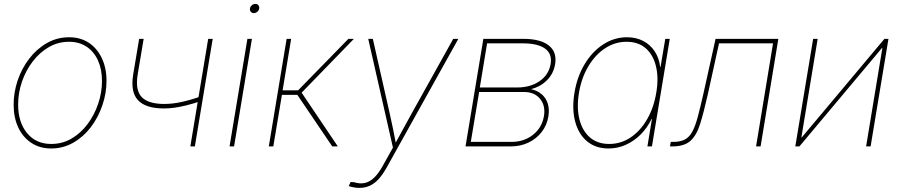

<svg xmlns="http://www.w3.org/2000/svg" viewBox="-20 -729 4486 956"><path d="M234.9 10.3Q178.2 10.3 136 -17.6Q93.8 -45.4 70.8 -94.5Q47.9 -143.6 47.9 -207.5Q47.9 -269.5 68.1 -329.1Q88.4 -388.7 125.7 -437.3Q163.1 -485.8 213.6 -514.6Q264.2 -543.5 324.2 -543.5Q380.9 -543.5 422.4 -515.9Q463.9 -488.3 487.1 -439.2Q510.3 -390.1 510.3 -326.2Q510.3 -264.6 489.7 -204.6Q469.2 -144.5 432.4 -95.9Q395.5 -47.4 345 -18.6Q294.4 10.3 234.9 10.3ZM234.9 -12.2Q290.5 -12.2 336.7 -39.3Q382.8 -66.4 416.5 -111.8Q450.2 -157.2 469 -212.9Q487.8 -268.6 487.8 -325.7Q487.8 -383.8 468 -427.7Q448.2 -471.7 411.4 -496.3Q374.5 -521 323.7 -521Q270 -521 224.1 -494.9Q178.2 -468.8 143.6 -423.8Q108.9 -378.9 89.6 -323Q70.3 -267.1 70.3 -208Q70.3 -120.6 114.7 -66.4Q159.2 -12.2 234.9 -12.2Z M795.9 -189Q706.1 -189 667.5 -229.7Q628.9 -270.5 643.1 -357.9L672.9 -535.6H695.3L665.5 -357.9Q652.8 -279.3 685.8 -245.4Q718.8 -211.4 797.9 -211.4Q841.3 -211.4 888.4 -222.2Q935.5 -232.9 986.8 -251.5L982.4 -226.1Q939.9 -212.4 907.5 -204.3Q875 -196.3 848.4 -192.6Q821.8 -189 795.9 -189ZM927.7 0 1016.6 -535.6H1039.1L950.2 0Z M1123 0 1211.9 -535.6H1234.4L1145.5 0ZM1243.7 -663.6Q1234.4 -663.6 1228.8 -670.4Q1223.1 -677.2 1224.6 -686.5Q1226.1 -696.3 1234.1 -702.9Q1242.2 -709.5 1251.5 -709.5Q1261.2 -709.5 1266.6 -702.9Q1272 -696.3 1270.5 -686.5Q1269 -677.2 1261.2 -670.4Q1253.4 -663.6 1243.7 -663.6Z M1318.4 0 1407.2 -535.6H1429.7L1387.2 -279.3H1464.4L1714.8 -535.6H1742.2L1481.9 -267.6L1662.1 0H1634.3L1460.4 -256.8H1383.8L1340.8 0Z M1716.3 197.8 1725.6 177.2 1742.7 178.2Q1772.5 187.5 1797.1 181.9Q1821.8 176.3 1843.8 154.8Q1865.7 133.3 1886.7 95.2L1936.5 5.9L1813.5 -535.6H1836.4L1920.4 -164.1Q1929.2 -125.5 1937 -87.2Q1944.8 -48.8 1952.1 -10.3H1945.8Q1966.8 -48.8 1987.5 -87.2Q2008.3 -125.5 2029.8 -164.1L2236.8 -535.6H2262.2L1906.2 103.5Q1886.2 139.6 1865.5 162.4Q1844.7 185.1 1821.3 195.8Q1797.9 206.5 1769.5 206.5Q1755.9 206.5 1743.4 204.3Q1731 202.1 1716.3 197.8Z M2297.9 0 2386.7 -535.6H2585.9Q2670.4 -535.6 2712.2 -502.9Q2753.9 -470.2 2744.1 -409.7Q2736.3 -362.8 2704.1 -330.1Q2671.9 -297.4 2624 -285.2Q2656.7 -277.8 2678 -259Q2699.2 -240.2 2707.8 -212.2Q2716.3 -184.1 2710.4 -148.4Q2703.1 -105 2676.8 -71.3Q2650.4 -37.6 2610.8 -18.8Q2571.3 0 2522.9 0ZM2324.2 -22.5H2526.4Q2589.4 -22.5 2634 -57.9Q2678.7 -93.3 2688.5 -151.4Q2696.8 -203.6 2668.7 -237.3Q2640.6 -271 2589.4 -271H2365.7ZM2369.1 -293.5H2555.7Q2621.1 -293.5 2666.7 -325Q2712.4 -356.4 2721.7 -410.6Q2730 -461.4 2693.6 -487.3Q2657.2 -513.2 2582.5 -513.2H2405.3Z M3010.3 10.3Q2945.8 10.3 2903.1 -25.4Q2860.4 -61 2843.8 -123.8Q2827.1 -186.5 2840.3 -267.1Q2853.5 -347.2 2891.1 -409.7Q2928.7 -472.2 2983.4 -507.8Q3038.1 -543.5 3102.1 -543.5Q3147.5 -543.5 3182.6 -525.1Q3217.8 -506.8 3239.7 -473.6Q3261.7 -440.4 3267.1 -396H3269L3292.5 -535.6H3314.9L3226.1 0H3203.6L3226.1 -136.7H3224.1Q3203.6 -93.3 3170.7 -60.1Q3137.7 -26.9 3096.7 -8.3Q3055.7 10.3 3010.3 10.3ZM3013.2 -12.2Q3071.8 -12.2 3120.4 -44.9Q3168.9 -77.6 3202.1 -135.3Q3235.4 -192.9 3247.6 -267.1Q3260.3 -340.8 3246.3 -398.4Q3232.4 -456.1 3195.3 -488.5Q3158.2 -521 3099.6 -521Q3042 -521 2992.7 -488.5Q2943.4 -456.1 2909.2 -398.4Q2875 -340.8 2862.8 -267.1Q2850.6 -192.9 2865 -135.3Q2879.4 -77.6 2917.2 -44.9Q2955.1 -12.2 3013.2 -12.2Z M3315.9 0 3319.8 -22.5H3331.5Q3367.7 -22.5 3389.9 -34.2Q3412.1 -45.9 3427 -73.2Q3441.9 -100.6 3454.3 -147Q3466.8 -193.4 3482.4 -262.7L3543 -535.6H3855.5L3767.1 0H3744.6L3829.1 -513.2H3560.1L3504.9 -261.7Q3484.4 -170.4 3466.3 -112.5Q3448.2 -54.7 3417.5 -27.3Q3386.7 0 3327.6 0Z M4314.9 0H4292.5L4373.5 -490.2H4371.6L3960.4 0H3939.9L4028.8 -535.6H4051.3L3970.2 -44.9H3972.2L4383.8 -535.6H4403.8Z"/></svg>

Font: Inter 20pt Thin
Style: Italic
Weight: 250
Italic angle: -9.3988°
Version: Version 4.001;git-66647c0bb